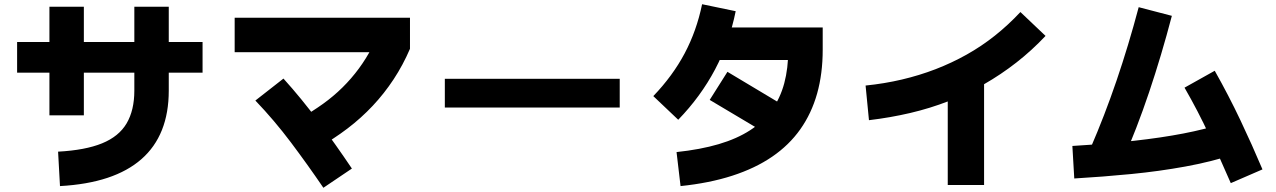

<svg xmlns="http://www.w3.org/2000/svg" viewBox="-20 -821 6040 909"><path d="M61 -477V-622H939V-477ZM377 -275H214V-789H377ZM264 60 255 -103Q384 -110 463.5 -142.5Q543 -175 579.5 -237Q616 -299 616 -392V-789H779V-392Q779 -181 649.5 -67.5Q520 46 264 60Z M1485 -121 1404 -262Q1460 -294 1509.5 -329.5Q1559 -365 1601.5 -407Q1644 -449 1679 -496.5Q1714 -544 1742 -598L1770 -574H1091V-737H1921V-590Q1888 -513 1843.5 -445.5Q1799 -378 1744.5 -320Q1690 -262 1625 -212.5Q1560 -163 1485 -121ZM1511 68Q1436 -42 1357.5 -146.5Q1279 -251 1189 -345L1322 -449Q1407 -355 1488.5 -245.5Q1570 -136 1646 -23Z M2914 -448V-312H2086V-448Z M3202 60 3183 -101Q3296 -113 3382.5 -138.5Q3469 -164 3531.5 -204.5Q3594 -245 3634 -300.5Q3674 -356 3693 -427Q3712 -498 3712 -586L3758 -537H3315V-691H3875V-586Q3875 -472 3848.5 -378Q3822 -284 3769 -209Q3716 -134 3635.5 -79Q3555 -24 3446.5 11Q3338 46 3202 60ZM3191 -254 3073 -366Q3165 -462 3221.5 -568.5Q3278 -675 3304 -801L3463 -768Q3404 -474 3191 -254ZM3698 -317 3614 -185 3340 -348 3424 -481Z M4094 -252 4078 -416Q4167 -425 4250 -444.5Q4333 -464 4409.5 -493.5Q4486 -523 4556.5 -562.5Q4627 -602 4690.5 -652.5Q4754 -703 4811 -764L4930 -651Q4865 -582 4792 -525Q4719 -468 4638.5 -422Q4558 -376 4470.5 -342Q4383 -308 4289 -286Q4195 -264 4094 -252ZM4467 -445H4639V55H4467Z M5293 -55 5143 -120Q5209 -272 5266 -439Q5323 -606 5371 -787L5528 -746Q5479 -559 5420.5 -385Q5362 -211 5293 -55ZM5770 -236 5822 -90Q5715 -55 5591.5 -32.5Q5468 -10 5335 3Q5202 16 5066 24L5057 -130Q5220 -140 5349.5 -154.5Q5479 -169 5582.5 -189Q5686 -209 5770 -236ZM5957 -19 5807 46Q5757 -69 5704.5 -182Q5652 -295 5588 -406L5731 -486Q5797 -369 5852.5 -252Q5908 -135 5957 -19Z"/></svg>

Font: Murecho Thin ExtraBold
Style: Regular
Weight: 800
Version: Version 1.010